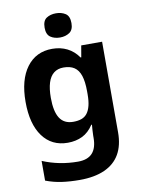

<svg xmlns="http://www.w3.org/2000/svg" viewBox="-105 -882 843 1141"><g transform="rotate(-10 316.5 -311.0)"><path d="M255 -607Q305 -607 345 -587Q385 -567 413 -527H417L429 -597H555V-50Q555 28 524.5 81Q494 134 433 161.5Q372 189 282 189Q224 189 174.5 182Q125 175 78 157V38Q128 59 181.5 69.5Q235 80 291 80Q349 80 377.5 49Q406 18 406 -44V-55Q406 -72 407.5 -90Q409 -108 410 -122H406Q378 -79 339 -60Q300 -41 251 -41Q154 -41 99.5 -115.5Q45 -190 45 -323Q45 -457 101 -532Q157 -607 255 -607ZM302 -486Q267 -486 243.5 -467.5Q220 -449 208.5 -412.5Q197 -376 197 -321Q197 -239 223 -198.5Q249 -158 304 -158Q333 -158 354 -165.5Q375 -173 388.5 -190.5Q402 -208 409 -236Q416 -264 416 -304V-322Q416 -381 404 -417Q392 -453 367 -469.5Q342 -486 302 -486ZM314 -811Q347 -811 371 -795.5Q395 -780 395 -738Q395 -697 371 -681Q347 -665 314 -665Q280 -665 256.5 -681Q233 -697 233 -738Q233 -780 256.5 -795.5Q280 -811 314 -811Z"/></g></svg>

Font: Noto Sans Tamil UI
Style: Regular
Weight: 400
Designer: Jelle Bosma - Monotype Design Team
Foundry: Monotype Imaging Inc.
Version: Version 2.004